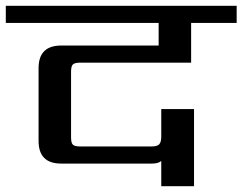

<svg xmlns="http://www.w3.org/2000/svg" viewBox="-40 -642 836 662"><path d="M619 -426H237Q218 -426 211.5 -420Q205 -414 205 -395V-168Q205 -149 211.5 -143Q218 -137 237 -137H482Q502 -137 509 -144.5Q516 -152 516 -171V-266H629V0H516V-87Q506 -78 484 -78H171Q93 -78 93 -156V-407Q93 -485 171 -485H507V-563H-20V-622H776V-563H619Z"/></svg>

Font: Sarpanch Medium
Style: Regular
Weight: 500
Designer: Manushi Parikh (Devanagari and Latin), Jyotish Sonowal (Devanagari)
Foundry: Indian Type Foundry
Version: Version 2.004;PS 1.0;hotconv 1.0.78;makeotf.lib2.5.61930; tt